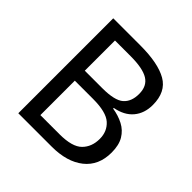

<svg xmlns="http://www.w3.org/2000/svg" viewBox="-186 -868 1021 1021"><g transform="rotate(45 325.0 -357.0)"><path d="M97 -714H301Q435 -714 503.5 -674.5Q572 -635 572 -537Q572 -474 537 -432.5Q502 -391 436 -379V-374Q481 -367 517.5 -348Q554 -329 575 -294Q596 -259 596 -203Q596 -106 529.5 -53Q463 0 348 0H97ZM187 -410H319Q411 -410 445 -439.5Q479 -469 479 -527Q479 -586 437.5 -611.5Q396 -637 305 -637H187ZM187 -335V-76H331Q426 -76 463 -113Q500 -150 500 -210Q500 -266 461.5 -300.5Q423 -335 324 -335Z"/></g></svg>

Font: Noto IKEA Simplified Chinese
Style: Regular
Weight: 400
Designer: Monotype Design Team
Foundry: Monotype Imaging Inc.
Version: Version 1.100